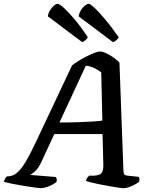

<svg xmlns="http://www.w3.org/2000/svg" viewBox="-57 -991 801 1011"><path d="M158 0Q151 0 126.5 -3.5Q102 -7 70 -12Q38 -17 9 -23Q-20 -29 -37 -34Q-34 -43 -29.5 -51Q-25 -59 -21 -62L-8 -63Q1 -64 13.5 -69Q26 -74 42.5 -90.5Q59 -107 80.5 -143Q102 -179 131 -241L322 -646Q332 -655 352 -667.5Q372 -680 395 -692Q418 -704 438.5 -712Q459 -720 469 -720Q482 -720 501.5 -711Q521 -702 540.5 -688.5Q560 -675 572 -661L593 -91Q594 -77 597.5 -72.5Q601 -68 614 -66L673 -60Q676 -57 677 -50.5Q678 -44 676 -34Q666 -26 650.5 -18Q635 -10 620 -5Q605 0 592 0Q585 0 565.5 -3Q546 -6 520.5 -10.5Q495 -15 469.5 -20Q444 -25 424 -30Q404 -35 396 -38Q398 -48 402.5 -54.5Q407 -61 412 -66H438Q453 -67 464 -70.5Q475 -74 481.5 -86.5Q488 -99 487 -126L483 -285H229L163 -143Q146 -105 127 -88.5Q108 -72 101 -70L237 -59Q240 -55 241.5 -48Q243 -41 241 -34Q233 -26 217.5 -18Q202 -10 185.5 -5Q169 0 158 0ZM256 -346Q308 -346 352 -347.5Q396 -349 429.5 -351Q463 -353 482 -356L476 -610Q458 -624 437.5 -633.5Q417 -643 395 -645ZM538 -769 357 -905Q360 -922 369 -937Q378 -952 390 -961.5Q402 -971 409 -971Q418 -971 441.5 -949Q465 -927 498 -887.5Q531 -848 568 -795Q566 -789 556.5 -780Q547 -771 538 -769ZM376 -769 195 -905Q197 -921 206 -936Q215 -951 226.5 -961Q238 -971 246 -971Q256 -971 281 -948Q306 -925 339 -885.5Q372 -846 405 -795Q403 -789 394 -780.5Q385 -772 376 -769Z"/></svg>

Font: Texturina Medium 12pt SemiBold
Style: Italic
Weight: 600
Italic angle: -11°
Version: Version 1.002